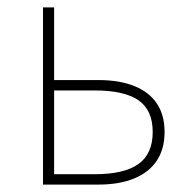

<svg xmlns="http://www.w3.org/2000/svg" viewBox="-20 -498 510 518"><path d="M96 0V-478H126V-282H246Q302 -282 342 -266Q382 -250 403 -219Q424 -188 424 -142Q424 -96 403 -64.5Q382 -33 342 -16.5Q302 0 246 0ZM126 -28H236Q315 -28 353.5 -55.5Q392 -83 392 -142Q392 -201 353.5 -227.5Q315 -254 236 -254H126Z"/></svg>

Font: Source Sans 3
Style: Regular
Weight: 200
Designer: Paul D. Hunt
Foundry: Adobe
Version: Version 3.046;hotconv 1.0.118;makeotfexe 2.5.65603